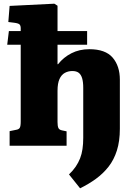

<svg xmlns="http://www.w3.org/2000/svg" viewBox="-20 -788 728 1038"><path d="M413 230 353 155Q375 134 389.5 112.5Q404 91 413 68Q422 45 426 17.5Q430 -10 430 -43V-313Q430 -345 424 -365Q418 -385 405.5 -394.5Q393 -404 371 -404Q349 -404 330.5 -394Q312 -384 301.5 -360.5Q291 -337 291 -297V-128Q291 -107 295.5 -96.5Q300 -86 316 -83L340 -78V0H32V-79L66 -86Q81 -88 86.5 -96.5Q92 -105 92 -131V-546H19L28 -620H92V-635Q92 -649 86 -655.5Q80 -662 57 -665L25 -669L32 -756L274 -768L291 -757V-620H451V-546H291V-441H294Q323 -478 366 -500Q409 -522 463 -522Q550 -522 589 -476.5Q628 -431 628 -357V-92Q628 -25 612 25.5Q596 76 567 113Q538 150 499 178.5Q460 207 413 230Z"/></svg>

Font: Literata 18pt ExtraBold
Style: Regular
Weight: 800
Designer: Latin by Veronika Burian and Jose Scaglione. Greek by Irene Vlachou. Cyrillic by Vera Evstafieva.
Foundry: TypeTogether
Version: Version 3.103;gftools[0.9.29]